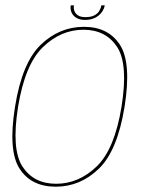

<svg xmlns="http://www.w3.org/2000/svg" viewBox="-20 -699 551 723"><path d="M190 4Q282 4 352 -63.5Q422 -131 449 -296.5Q475.5 -462 431.8 -530Q388 -598 296 -598Q203.5 -598 133.2 -530.2Q63 -462.5 36.5 -296.5Q10 -131.5 53.8 -63.8Q97.5 4 190 4ZM191.5 -7Q107 -7 64.8 -71.5Q22.5 -136 48 -296.5Q74 -456.5 141.8 -521.8Q209.5 -587 294 -587Q378.5 -587 421 -522.2Q463.5 -457.5 437.5 -296.5Q411.5 -137 343.8 -72Q276 -7 191.5 -7ZM300 -624Q322.5 -624 338 -632Q353.5 -640 362.8 -652.5Q372 -665 374.5 -679H362Q360 -668 353.8 -657.8Q347.5 -647.5 335 -641Q322.5 -634.5 302 -634.5Q283.5 -634.5 273.5 -641.2Q263.5 -648 260 -658Q256.5 -668 258.5 -679H246.5Q244 -665 249.2 -652.5Q254.5 -640 267.2 -632Q280 -624 300 -624Z"/></svg>

Font: Anybody Thin
Style: Italic
Weight: 100
Italic angle: -10°
Designer: Tyler Finck
Foundry: Etcetera Type Company
Version: Version 1.114;gftools[0.9.25]